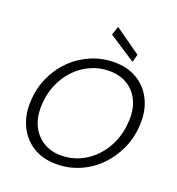

<svg xmlns="http://www.w3.org/2000/svg" viewBox="-163 -1059 1109 1202"><g transform="rotate(20 391.5 -458.0)"><path d="M345 12Q257 12 192.5 -27.5Q128 -67 93 -137.5Q58 -208 62 -298Q65 -386 98 -461Q131 -536 187.5 -592.5Q244 -649 317.5 -680.5Q391 -712 473 -712Q561 -712 626 -673Q691 -634 725.5 -564Q760 -494 756 -404Q753 -316 719.5 -240.5Q686 -165 630 -108Q574 -51 501 -19.5Q428 12 345 12ZM356 -49Q422 -49 480 -75.5Q538 -102 583 -150Q628 -198 654 -262Q680 -326 683 -401Q686 -479 658.5 -534.5Q631 -590 580.5 -620Q530 -650 462 -650Q396 -650 337.5 -623.5Q279 -597 234.5 -549.5Q190 -502 163.5 -438.5Q137 -375 135 -301Q132 -223 159.5 -167Q187 -111 238 -80Q289 -49 356 -49ZM577 -753 398 -870 417 -928 591 -805Z"/></g></svg>

Font: DM Sans 16pt Light
Style: Italic
Weight: 300
Italic angle: -10°
Version: Version 4.004;gftools[0.9.30]